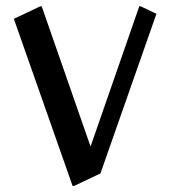

<svg xmlns="http://www.w3.org/2000/svg" viewBox="-20 -577 546 616"><path d="M212.9 19.5 24.4 -516.6 108.9 -556.6H113.8L270.5 -106.9L426.8 -556.6H431.6L481.9 -532.7L302.2 -20.5L217.8 19.5Z"/></svg>

Font: Nova Slim
Style: Book
Weight: 400
Version: Version 2.000